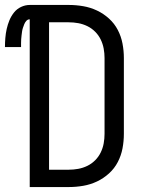

<svg xmlns="http://www.w3.org/2000/svg" viewBox="-56 -755 576 775"><path d="M64 0V-677Q56 -677 50.5 -671Q45 -665 42 -657.5Q39 -650 36.5 -642.5Q34 -635 33 -627.5Q32 -620 31 -612Q30 -604 29.5 -596.5Q29 -589 29 -581Q29 -573 29 -565H-36Q-36 -583 -34.5 -601.5Q-33 -620 -29 -638Q-25 -656 -18 -673Q-11 -690 0.5 -704.5Q12 -719 29 -727Q46 -735 64 -735H222Q251 -735 280 -730Q309 -725 335.5 -712.5Q362 -700 384 -680Q406 -660 419.5 -634Q433 -608 438.5 -579Q444 -550 444 -521V-215Q444 -185 438.5 -156Q433 -127 419.5 -101Q406 -75 384 -55Q362 -35 335.5 -22.5Q309 -10 280 -5Q251 0 222 0ZM142 -70H222Q241 -70 260 -73.5Q279 -77 296.5 -85.5Q314 -94 328 -108Q342 -122 350.5 -139.5Q359 -157 362.5 -176Q366 -195 366 -215V-521Q366 -540 362.5 -559Q359 -578 350.5 -595.5Q342 -613 328 -627Q314 -641 296.5 -649.5Q279 -658 260 -661.5Q241 -665 221 -665H142Z"/></svg>

Font: Iosevka Term Curly
Style: Regular
Weight: 400
Designer: Belleve Invis
Foundry: Belleve Invis
Version: Version 32.3.0